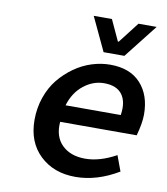

<svg xmlns="http://www.w3.org/2000/svg" viewBox="-83 -801 766 883"><g transform="rotate(10 300.0 -359.0)"><path d="M356.9 -574.2 283.2 -731H368.2L413.1 -633.8H417L492.2 -731H577.1L454.1 -574.2ZM328.1 13.2Q226.6 13.2 162.4 -47.9Q98.1 -108.9 98.1 -212.9Q98.1 -268.6 115.5 -318.4Q132.8 -368.2 162.6 -404.8Q192.4 -441.4 230.7 -468.5Q269 -495.6 312 -509.3Q355 -522.9 397.9 -522.9Q490.7 -522.9 540.3 -468.5Q589.8 -414.1 589.8 -324.2Q589.8 -283.7 573.2 -224.1H215.8Q210 -154.8 249.5 -116Q289.1 -77.1 357.9 -77.1Q425.8 -77.1 502 -119.1L528.8 -46.9Q428.2 13.2 328.1 13.2ZM227.1 -303.2H484.9Q494.6 -365.2 469 -399.7Q443.4 -434.1 384.8 -434.1Q333.5 -434.1 289.6 -399.4Q245.6 -364.7 227.1 -303.2Z"/></g></svg>

Font: Office Code Pro Medium Italic
Style: Regular
Weight: 500
Italic angle: -9°
Designer: Nathan Rutzky & Paul D. Hunt
Foundry: Adobe Systems Incorporated
Version: Version 1.004;PS 001.004;hotconv 1.0.70;makeotf.lib2.5.58329